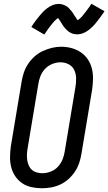

<svg xmlns="http://www.w3.org/2000/svg" viewBox="-20 -995 577 1023"><path d="M203 8Q175 8 147.5 2Q120 -4 98 -19Q76 -34 61 -56.5Q46 -79 39.5 -105Q33 -131 33.5 -160Q34 -189 38 -217L95 -559Q99 -584 107 -608Q115 -632 129.5 -654Q144 -676 164 -694Q184 -712 208 -723Q232 -734 256.5 -740Q281 -746 306 -746Q335 -746 362 -738.5Q389 -731 411 -716Q433 -701 448 -678.5Q463 -656 469.5 -630Q476 -604 475.5 -575Q475 -546 471 -518L414 -176Q410 -151 402 -127Q394 -103 379.5 -81Q365 -59 345 -41Q325 -23 301.5 -12Q278 -1 253 3.5Q228 8 203 8ZM205 -72Q227 -72 249.5 -80.5Q272 -89 288 -106Q304 -123 313 -145Q322 -167 325 -189L382 -531Q386 -555 385.5 -578.5Q385 -602 375.5 -622Q366 -642 346 -652.5Q326 -663 302 -663Q280 -663 258 -654Q236 -645 220 -628Q204 -611 195.5 -589.5Q187 -568 184 -546L127 -204Q124 -188 123.5 -172.5Q123 -157 125 -142.5Q127 -128 133 -114Q139 -100 149.5 -90.5Q160 -81 175 -76.5Q190 -72 205 -72ZM216 -811 147 -851Q158 -869 169 -883.5Q180 -898 190 -910Q200 -922 209.5 -932Q219 -942 232.5 -952Q246 -962 261 -968Q276 -974 291 -974Q297 -974 302 -973.5Q307 -973 312 -971.5Q317 -970 322 -968Q327 -966 331.5 -963.5Q336 -961 340 -958Q344 -955 347 -951.5Q350 -948 354 -943.5Q358 -939 361.5 -935Q365 -931 367.5 -927Q370 -923 372.5 -919Q375 -915 377.5 -911Q380 -907 383 -903Q386 -899 389 -894Q392 -889 394 -887Q397 -889 403.5 -894.5Q410 -900 413.5 -903.5Q417 -907 420.5 -911.5Q424 -916 428 -921Q432 -926 436.5 -932Q441 -938 446 -944.5Q451 -951 456.5 -959Q462 -967 467 -975L537 -935Q525 -917 514 -902.5Q503 -888 493.5 -876Q484 -864 474 -854Q464 -844 451 -834Q438 -824 422.5 -818Q407 -812 392 -812Q386 -812 379.5 -813Q373 -814 367.5 -815.5Q362 -817 356.5 -820Q351 -823 346 -826.5Q341 -830 337 -834Q333 -838 328.5 -842.5Q324 -847 320.5 -852Q317 -857 314 -861.5Q311 -866 308 -871Q305 -876 301.5 -881.5Q298 -887 294.5 -892Q291 -897 289 -899Q286 -897 279.5 -891.5Q273 -886 270 -882.5Q267 -879 263 -874.5Q259 -870 255 -865Q251 -860 246.5 -854Q242 -848 237 -841.5Q232 -835 227 -827Q222 -819 216 -811Z"/></svg>

Font: Iosevka Curly Slab MdObl
Style: Regular
Weight: 500
Italic angle: -9°
Monospace: yes
Designer: Belleve Invis
Foundry: Belleve Invis
Version: Version 11.0.0; ttfautohint (v1.8.3)